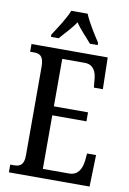

<svg xmlns="http://www.w3.org/2000/svg" viewBox="-100 -991 709 1052"><g transform="rotate(10 254.5 -465.5)"><path d="M124 -784V-771H167C194 -803 230 -838 254 -875C278 -838 316 -801 341 -771H384V-784C359 -822 318 -886 300 -931H209C192 -886 149 -822 124 -784ZM26 0H475L480 -176H430L426 -133C420 -89 401 -51 352 -51H206V-349H396V-399H206V-663H332C379 -663 397 -626 400 -581L404 -538H454L450 -714H26V-671H47C78 -671 102 -662 102 -602V-107C102 -56 81 -43 47 -43H26Z"/></g></svg>

Font: Noto Serif Devanagari ExtraCondensed Medium
Style: Regular
Weight: 500
Width: 2
Designer: Universal Thirst, Indian Type Foundry and the Monotype Design Team
Foundry: Monotype Imaging Inc.
Version: Version 2.004